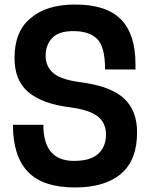

<svg xmlns="http://www.w3.org/2000/svg" viewBox="-20 -813 661 846"><path d="M311 13Q169 13 103 -56Q37 -125 37 -263H171Q171 -104 306 -104Q379 -104 413 -135.5Q447 -167 447 -220Q447 -272 410 -300.5Q373 -329 290 -340Q167 -355 105.5 -406.5Q44 -458 44 -557Q44 -675 114 -732Q183 -793 311 -793Q449 -793 513 -727.5Q577 -662 577 -530V-507H443Q443 -606 408.5 -641Q374 -676 303 -676Q238 -676 209.5 -645Q181 -614 181 -568Q181 -520 215 -491Q249 -462 333 -451Q466 -434 525 -380.5Q584 -327 584 -230Q584 -107 513 -47Q442 13 311 13Z"/></svg>

Font: Tanohe Sans SemiBold
Style: Regular
Weight: 600
Designer: Village Type and Design LLC & Cristiano Sobral
Foundry: Cooper Hewitt Smithsonian Design Museum
Version: Version 1.00;September 29, 2021;FontCreator 13.0.0.2655 64-b